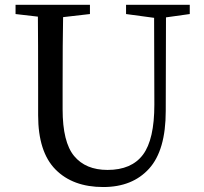

<svg xmlns="http://www.w3.org/2000/svg" viewBox="-20 -753 838 789"><path d="M759.8 -733.4V-695.3L662.1 -681.6L661.1 -296.9Q661.1 -135.7 592.8 -60.1Q524.4 15.6 404.3 15.6Q279.3 15.6 208 -56.6Q136.7 -128.9 136.7 -279.3V-393.6Q136.7 -588.9 135.7 -684.6L43.9 -695.3V-733.4H349.6V-695.3L239.3 -682.6Q237.3 -587.9 237.3 -393.6V-303.7Q237.3 -168.9 284.7 -111.8Q332 -54.7 421.9 -54.7Q520.5 -54.7 567.4 -117.2Q614.3 -179.7 614.3 -323.2L613.3 -679.7L498 -695.3V-733.4Z"/></svg>

Font: GenYoMin TW TTF Medium
Style: Regular
Weight: 500
Version: Version 1.300